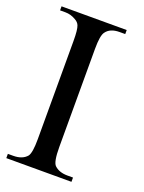

<svg xmlns="http://www.w3.org/2000/svg" viewBox="-129 -725 591 787"><g transform="rotate(20 166.5 -331.0)"><path d="M284.2 -18.6Q284.2 -13.7 284.2 0Q212.9 0 0 0Q0 -4.9 0 -18.6Q5.9 -18.6 23.4 -18.6Q63.5 -18.6 83 -42Q94.7 -58.6 94.7 -117.2Q94.7 -259.8 94.7 -544.9Q94.7 -594.7 87.9 -611.3Q83 -624 68.4 -631.8Q46.9 -644.5 23.4 -644.5Q15.6 -644.5 0 -644.5Q0 -647.5 0 -656.2Q0 -658.2 0 -662.1Q71.3 -662.1 284.2 -662.1Q284.2 -657.2 284.2 -644.5Q278.3 -644.5 259.8 -644.5Q218.8 -644.5 201.2 -620.1Q188.5 -604.5 188.5 -544.9Q188.5 -402.3 188.5 -117.2Q188.5 -51.8 203.1 -38.1Q223.6 -18.6 259.8 -18.6Q267.6 -18.6 284.2 -18.6Z"/></g></svg>

Font: Griech2
Style: Regular
Weight: 400
Version: 001.007